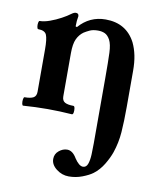

<svg xmlns="http://www.w3.org/2000/svg" viewBox="-80 -495 693 830"><g transform="rotate(10 266.5 -80.0)"><path d="M31 4Q27 4 25.5 -5Q24 -14 25.5 -23.5Q27 -33 31 -33Q57 -33 69.5 -40Q82 -47 82 -66V-252Q82 -298 74.5 -315.5Q67 -333 38 -333Q34 -333 32.5 -342Q31 -351 32.5 -360Q34 -369 38 -369Q57 -369 82 -378Q107 -387 130 -399.5Q153 -412 166 -422Q178 -431 186 -431Q199 -431 199 -418Q195 -399 195 -373L201 -371Q248 -425 318 -425Q409 -425 449 -348Q461 -323 467 -293.5Q473 -264 473 -227V-68Q473 -5 469.5 42.5Q466 90 451 134Q442 160 424.5 189Q407 218 382 237Q366 249 337.5 260Q309 271 278 271Q248 271 223.5 252Q199 233 199 208Q199 186 216 172Q233 158 252 158Q276 158 294 189Q314 219 331 219Q346 219 352 202Q358 185 359 160Q360 135 360 112V-173Q360 -249 358.5 -286Q357 -323 347 -342Q337 -360 324 -366Q311 -372 294 -372Q272 -372 258 -365.5Q244 -359 233 -352Q215 -339 205 -317.5Q195 -296 195 -255V-66Q195 -47 207.5 -40Q220 -33 245 -33Q250 -33 251.5 -23.5Q253 -14 251.5 -5Q250 4 245 4Q218 2 191.5 1Q165 0 138 0Q111 0 84.5 1Q58 2 31 4Z"/></g></svg>

Font: Junicode
Style: Bold
Weight: 700
Designer: Peter S. Baker
Version: Version 2.100; ttfautohint (v1.8.4)